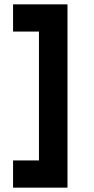

<svg xmlns="http://www.w3.org/2000/svg" viewBox="-20 -732 430 882"><path d="M40 5H159V-587H40V-712H290V130H40Z"/></svg>

Font: ReCut ExtraBold
Style: Regular
Weight: 800
Designer: Giant Group (for alternate capitals set)
Version: Version 2.002;FEAKit 1.0